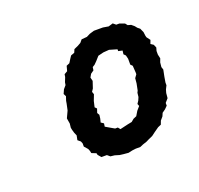

<svg xmlns="http://www.w3.org/2000/svg" viewBox="-62 -772 414 399"><g transform="rotate(-20 145.0 -573.0)"><path d="M161 -441 150 -442 142 -443 132 -446 123 -447 117 -452H105L99 -459L98 -463L88 -467L87 -472L85 -477L78 -485V-492L76 -497L70 -502L72 -512L69 -519L67 -526L66 -531L67 -540L65 -552L72 -567L75 -581L76 -587L79 -596L76 -602L80 -611L86 -618L87 -624L91 -634L92 -640L99 -644L102 -655L109 -658L114 -666L118 -672L126 -675L129 -682L138 -686L145 -690L150 -696L162 -697L170 -701L180 -704H188H200L212 -702L222 -705L228 -700H235L246 -696L250 -691L257 -689L263 -684L267 -679L272 -675L276 -666L277 -658L278 -654L284 -646L281 -638L287 -634L290 -627L288 -620V-612L290 -603L287 -595L286 -585L288 -579L285 -564L283 -552V-546L279 -538L277 -531L276 -520L269 -512V-506L263 -500L256 -495L253 -488L247 -481L244 -473L237 -470L227 -463L219 -457L210 -453L204 -450L195 -447L188 -444H178L170 -443ZM162 -493 179 -497 189 -499 195 -504 202 -507 208 -517 215 -525 213 -530 217 -536 220 -543 221 -552 223 -556 226 -571 227 -582 232 -589V-593L231 -608L227 -612V-625L225 -633L221 -637L222 -645L213 -647V-651L196 -656L183 -655L171 -652L163 -643L157 -637L152 -634L151 -627L144 -622L140 -615L142 -607L140 -601L137 -592L133 -586L135 -580L130 -567L127 -554L131 -550L128 -541L131 -536L130 -528L128 -520L134 -516L133 -509L145 -502L152 -498H158Z"/></g></svg>

Font: Winky Rough Medium
Style: Italic
Weight: 500
Italic angle: -8.97852°
Designer: Simon Atzbach
Foundry: typofactur
Version: Version 1.206; ttfautohint (v1.8.4.7-5d5b)